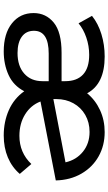

<svg xmlns="http://www.w3.org/2000/svg" viewBox="204 -779 581 1029"><g transform="rotate(90 494.5 -264.5)"><path d="M859 -142C818.3 -99.3 768 -78 708 -78C664 -78 625.7 -88.2 593 -108.5C560.3 -128.8 537.3 -156.3 524 -191L947 -273C945.7 -325 933.5 -370.8 910.5 -410.5C887.5 -450.2 856.7 -480.8 818 -502.5C779.3 -524.2 736 -535 688 -535C645.3 -535 606 -526.7 570 -510C534 -493.3 504 -470.3 480 -441C446.7 -503.7 381 -535 283 -535C241 -535 201 -529.2 163 -517.5C125 -505.8 92.3 -489 65 -467L105 -395C125.7 -412.3 151 -426.2 181 -436.5C211 -446.8 242 -452 274 -452C320.7 -452 355.8 -441 379.5 -419C403.2 -397 415 -365.3 415 -324V-304H263C189 -304 135 -290 101 -262C67 -234 50 -198 50 -154C50 -106 68.3 -67.3 105 -38C141.7 -8.7 192 6 256 6C302 6 344 -2.7 382 -20C420 -37.3 449 -65.3 469 -104C495 -67.3 528.7 -39.8 570 -21.5C611.3 -3.2 656.7 6 706 6C749.3 6 788.5 -1.3 823.5 -16C858.5 -30.7 888 -52 912 -80ZM596 -431C622.7 -446.3 653 -454 687 -454C728.3 -454 763.7 -442.2 793 -418.5C822.3 -394.8 841.3 -363.7 850 -325L511 -260V-276C511 -310 518.5 -340.5 533.5 -367.5C548.5 -394.5 569.3 -415.7 596 -431ZM374.5 -104C347.5 -80 310.7 -68 264 -68C226.7 -68 197.5 -75.7 176.5 -91C155.5 -106.3 145 -128 145 -156C145 -208.7 185.7 -235 267 -235H415V-201C415 -160.3 401.5 -128 374.5 -104Z"/></g></svg>

Font: ICO Headline
Style: Regular
Weight: 500
Designer: Julieta Ulanovsky
Foundry: Julieta Ulanovsky
Version: Version 7.200